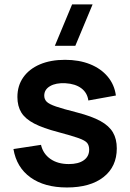

<svg xmlns="http://www.w3.org/2000/svg" viewBox="-20 -822 582 857"><path d="M278.7 14.8Q178.4 14.8 116 -30.1Q53.7 -75 40 -156.7L163 -175.5Q172.3 -135.5 205 -112.6Q237.7 -89.7 287.2 -89.7Q330.2 -89.7 354.1 -106.8Q378 -123.9 378 -154.2Q378 -172.4 369.2 -183.7Q360.3 -194.9 330.9 -205.4Q301.5 -215.9 240.5 -232.2Q172.7 -249.8 132.6 -270.6Q92.6 -291.4 75.1 -319.9Q57.7 -348.4 57.7 -389Q57.7 -439.5 84 -476.9Q110.3 -514.2 158 -534.6Q205.8 -555 270.2 -555Q333 -555 381.8 -535.5Q430.6 -515.9 460.7 -480Q490.8 -444.2 497.3 -395.7L374.3 -373.5Q369.8 -407.9 343 -428Q316.2 -448 272.2 -450.5Q229.7 -452.8 203.6 -437.6Q177.5 -422.4 177.5 -395.2Q177.5 -379.2 188 -368.3Q198.6 -357.3 230.2 -346.5Q261.8 -335.7 325 -319.7Q389.8 -302.9 428.3 -281.7Q466.9 -260.5 484.1 -231Q501.3 -201.6 501.3 -159.7Q501.3 -78.2 442.2 -31.7Q383 14.8 278.7 14.8ZM224.8 -617.5H316.2L393.4 -802.5H301.9Z"/></svg>

Font: Manrope Variable Light
Style: Regular
Weight: 200
Designer: Mikhail Sharanda
Foundry: Mikhail Sharanda
Version: Version 4.505